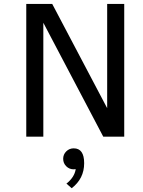

<svg xmlns="http://www.w3.org/2000/svg" viewBox="-20 -696 729 978"><path d="M612.8 0H505.9L200.7 -580.1V0H113.8V-675.8H246.1L525.9 -145V-675.8H612.8ZM345.2 262.7 318.4 239.3Q359.4 207 365.7 165.5Q360.8 166.5 355.5 166.5Q333 166.5 317.4 150.9Q301.8 135.3 301.8 112.8Q301.8 90.8 317.4 75.2Q333 59.6 355.5 59.6Q408.7 59.6 408.7 135.3Q408.7 213.9 345.2 262.7Z"/></svg>

Font: Cadman
Style: Regular
Weight: 400
Designer: Paul James MIller
Foundry: High-Logic / Made with FontCreator
Version: Version 2.114;March 28, 2021;FontCreator 13.0.0.2683 64-bit